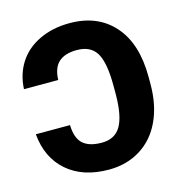

<svg xmlns="http://www.w3.org/2000/svg" viewBox="-108 -818 872 925"><g transform="rotate(-15 328.0 -355.5)"><path d="M196.3 -245.6Q198.2 -180.2 229.2 -152.1Q260.3 -124 323.2 -124Q388.2 -124 417.5 -173.1Q446.8 -222.2 447.8 -328.6V-375Q447.8 -488.8 419.2 -537.6Q390.6 -586.4 320.8 -586.4Q261.7 -586.4 230.7 -558.6Q199.7 -530.8 197.8 -470.2H26.9Q30.3 -543.9 66.9 -600.8Q103.5 -657.7 169.9 -689.2Q236.3 -720.7 320.8 -720.7Q460.9 -720.7 541.5 -629.4Q622.1 -538.1 622.1 -371.6V-336.4Q622.1 -231.9 585.7 -153.6Q549.3 -75.2 481 -32.5Q412.6 10.3 323.2 10.3Q193.8 10.3 115.2 -57.9Q36.6 -126 25.9 -245.6Z"/></g></svg>

Font: Roboto Black
Style: Regular
Weight: 900
Designer: Google
Version: Version 2.134; 2016